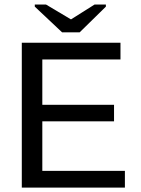

<svg xmlns="http://www.w3.org/2000/svg" viewBox="-20 -853 640 873"><path d="M79.1 0V-658.7H527.8V-582.5H172.4V-376.5H498.5V-301.3H172.4V-76.2H547.9V0ZM342.3 -706.1H262.2L138.2 -822.8V-832.5H189L302.2 -765.1H303.2L410.2 -832.5H461.4V-822.8Z"/></svg>

Font: Cousine
Style: Regular
Weight: 400
Monospace: yes
Designer: Steve Matteson
Foundry: Monotype Imaging Inc.
Version: Version 1.21